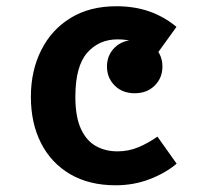

<svg xmlns="http://www.w3.org/2000/svg" viewBox="-20 -564 640 600"><path d="M347 -91Q382 -91 412.8 -104Q443.5 -117 472 -137L532 -52.5Q497 -23 447.5 -4Q398 15 341.5 15Q258.5 15 199.2 -19.8Q140 -54.5 108.2 -116.8Q76.5 -179 76.5 -261.5Q76.5 -343 108.8 -407.2Q141 -471.5 200.8 -508Q260.5 -544.5 343.5 -544.5Q400.5 -544.5 446.8 -528.2Q493 -512 531.5 -480L473 -399Q443.5 -419.5 412.2 -430.2Q381 -441 347.5 -441Q289 -441 252.2 -398.8Q215.5 -356.5 215.5 -261.5Q215.5 -199 232.8 -161.5Q250 -124 279.8 -107.5Q309.5 -91 347 -91ZM401 -439Q439.5 -439 463.6 -415.3Q487.6 -391.5 487.6 -356.1Q487.6 -320.7 463.6 -296.7Q439.5 -272.6 401 -272.6Q362.4 -272.6 338.4 -296.7Q314.3 -320.7 314.3 -356.1Q314.3 -391.5 338.4 -415.3Q362.4 -439 401 -439Z"/></svg>

Font: Fira Code Light SemiBold
Style: Regular
Weight: 600
Monospace: yes
Version: Version 5.002